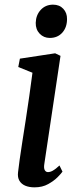

<svg xmlns="http://www.w3.org/2000/svg" viewBox="-20 -795 339 825"><path d="M128.5 10Q105 10 88.2 2.8Q71.5 -4.5 63.2 -18.8Q55 -33 57.5 -54.5Q59.5 -75 64.5 -109.2Q69.5 -143.5 76.2 -187.5Q83 -231.5 90.8 -281Q98.5 -330.5 105.8 -382Q113 -433.5 119.5 -482.5L58.5 -507L65.5 -543L217 -566L240 -555L170.5 -91Q167.5 -73 172.2 -64.2Q177 -55.5 186 -55.5Q196 -55.5 207.2 -61.8Q218.5 -68 235.5 -84L248.5 -57.5Q243.5 -50 227.8 -34Q212 -18 187 -4Q162 10 128.5 10ZM194 -632Q168 -632 150.5 -650.2Q133 -668.5 133.5 -697Q134.5 -730.5 155.2 -752.8Q176 -775 208 -775Q235.5 -775 252 -757.2Q268.5 -739.5 268 -713Q268 -677.5 247.8 -654.8Q227.5 -632 194 -632Z"/></svg>

Font: Merriweather 20pt Medium
Style: Italic
Weight: 500
Italic angle: -7.8°
Version: Version 2.101